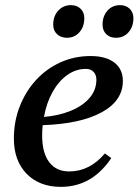

<svg xmlns="http://www.w3.org/2000/svg" viewBox="-20 -714 539 747"><path d="M217 13Q133 13 83.5 -38Q34 -89 34 -175Q34 -242 57 -300.5Q80 -359 120.5 -403Q161 -447 215.5 -471.5Q270 -496 332 -496Q392 -496 425 -470.5Q458 -445 458 -399Q458 -322 375.5 -277Q293 -232 146 -227Q144 -207 144 -187Q144 -119 171.5 -83Q199 -47 249 -47Q329 -47 388 -117L413 -99Q338 13 217 13ZM314 -446Q275 -446 241.5 -422Q208 -398 184.5 -356Q161 -314 151 -259Q209 -264 255.5 -283Q302 -302 328.5 -333Q355 -364 355 -404Q355 -423 344 -434.5Q333 -446 314 -446ZM431 -567Q408 -567 393.5 -581Q379 -595 379 -618Q379 -651 398 -672.5Q417 -694 447 -694Q470 -694 484.5 -680Q499 -666 499 -643Q499 -610 480 -588.5Q461 -567 431 -567ZM240 -567Q217 -567 202 -581Q187 -595 187 -618Q187 -651 206.5 -672.5Q226 -694 256 -694Q279 -694 293.5 -680Q308 -666 308 -643Q308 -610 289 -588.5Q270 -567 240 -567Z"/></svg>

Font: Platypi
Style: Italic
Weight: 400
Italic angle: -13°
Designer: David Sargent
Foundry: Bolt Cutter Type
Version: Version 1.200; ttfautohint (v1.8.4.7-5d5b)